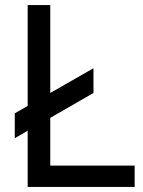

<svg xmlns="http://www.w3.org/2000/svg" viewBox="-20 -740 568 760"><path d="M38.5 -193V-291.5L89.5 -320.5V-720H179V-372L350 -470V-372L179 -273.5V-84.5H513V0H89.5V-222.5Z"/></svg>

Font: Vela Sans Med
Style: Regular
Weight: 500
Designer: Principal design: Mikhail Sharanda - project Manrope.
Design modification: Ravid Balaliev
Foundry: Mikhail Sharanda
Version: Version 1.001